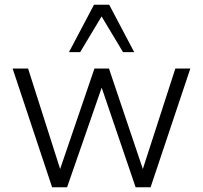

<svg xmlns="http://www.w3.org/2000/svg" viewBox="-20 -787 853 807"><path d="M199 0 33 -499H98L240 -54H225L377 -499H438L588 -54H573L717 -499H780L613 0H550L396 -452H419L262 0ZM270 -568 375 -767H439L544 -568H497L407 -718L317 -568Z"/></svg>

Font: Nunitoga
Style: Light
Weight: 300
Designer: Vernon Adams
Foundry: Vernon Adams
Version: Version 1.0